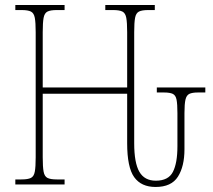

<svg xmlns="http://www.w3.org/2000/svg" viewBox="-20 -734 848 764"><path d="M599 10Q542 10 514 -29Q486 -68 486 -164V-361H150V-108Q150 -70 153.5 -51Q157 -32 169 -26Q181 -20 206 -20H237V0H41V-20H65Q91 -20 103 -26Q115 -32 118.5 -51Q122 -70 122 -108V-606Q122 -644 118.5 -663Q115 -682 103 -688Q91 -694 66 -694H41V-714H237V-694H206Q181 -694 169 -688Q157 -682 153.5 -663Q150 -644 150 -606V-386H486V-606Q486 -644 482.5 -663Q479 -682 467 -688Q455 -694 430 -694H399V-714H596V-694H570Q545 -694 533 -688Q521 -682 517.5 -663Q514 -644 514 -606V-164Q514 -86 534.5 -50.5Q555 -15 600 -15Q650 -15 668 -50Q686 -85 686 -152V-284Q686 -320 682.5 -337.5Q679 -355 667.5 -360.5Q656 -366 632 -366H604V-386H797V-366H768Q745 -366 733.5 -360.5Q722 -355 718 -337.5Q714 -320 714 -284V-140Q714 -72 688 -31Q662 10 599 10Z"/></svg>

Font: Noto Serif Condensed Thin
Style: Regular
Weight: 100
Width: 3
Designer: Monotype Design Team
Foundry: Monotype Imaging Inc.
Version: Version 2.013; ttfautohint (v1.8.4.7-5d5b)